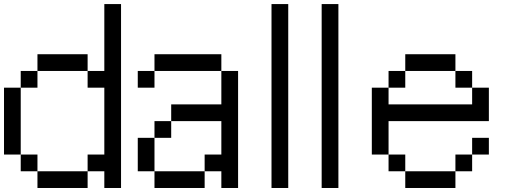

<svg xmlns="http://www.w3.org/2000/svg" viewBox="-20 -937 2540 957"><path d="M0 -166.7V-500H83.3V-166.7ZM166.7 -166.7V-83.3H83.3V-166.7ZM166.7 -83.3H416.7V0H166.7ZM166.7 -583.3V-500H83.3V-583.3ZM166.7 -666.7H416.7V-583.3H166.7ZM500 -83.3H416.7V-166.7H500V-500H416.7V-583.3H500V-916.7H583.3V0H500Z M666.7 -83.3V-250H750V-83.3ZM666.7 -500V-583.3H750V-500ZM833.3 -333.3V-416.7H1083.3V-583.3H1166.7V0H1083.3V-83.3H1000V-166.7H1083.3V-333.3ZM833.3 -250H750V-333.3H833.3ZM1000 -83.3V0H750V-83.3ZM750 -583.3V-666.7H1083.3V-583.3Z M1333.3 -916.7H1416.7V0H1333.3Z M1583.3 -916.7H1666.7V0H1583.3Z M1833.3 -166.7V-500H1916.7V-416.7H2333.3V-500H2416.7V-333.3H1916.7V-166.7ZM2000 -166.7V-83.3H1916.7V-166.7ZM2000 -83.3H2250V0H2000ZM2000 -583.3V-500H1916.7V-583.3ZM2000 -666.7H2250V-583.3H2000ZM2333.3 -166.7V-83.3H2250V-166.7ZM2333.3 -250H2416.7V-166.7H2333.3ZM2333.3 -583.3V-500H2250V-583.3Z"/></svg>

Font: Galmuri11 Regular
Style: Regular
Weight: 400
Designer: Minseo Lee (Quiple)
Version: Version 2.356;hotconv 1.1.0;makeotfexe 2.6.0 DEVELOPMENT